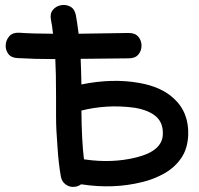

<svg xmlns="http://www.w3.org/2000/svg" viewBox="-20 -734 784 757"><path d="M278 2Q290 0 299 -7H303Q427 12 540 -16Q586 -27 626.5 -49.5Q667 -72 693 -108.5Q719 -145 722 -199Q726 -291 664 -347Q615 -392 529 -407Q423 -426 301 -401Q300 -459 298 -502Q461 -504 488 -504Q513 -504 525.5 -519Q538 -534 538 -554Q538 -574 525.5 -589Q513 -604 488 -604Q471 -604 290 -601Q285 -642 279 -675Q274 -699 257 -708Q240 -717 220.5 -713.5Q201 -710 188.5 -695Q176 -680 181 -655Q186 -632 189 -601Q110 -601 55 -605Q30 -606 17 -591.5Q4 -577 2.5 -557.5Q1 -538 12.5 -522Q24 -506 49 -505Q115 -501 198 -501Q201 -450 201 -353Q201 -305 201 -275Q201 -245 202.5 -218Q204 -191 207 -150Q211 -88 220 -38Q223 -18 240 -6Q257 6 278 2ZM317 -105Q314 -106 311 -106Q302 -179 301 -298Q347 -310 400.5 -313.5Q454 -317 512 -309Q569 -299 597 -273Q624 -248 622 -203Q619 -138 516 -113Q422 -90 317 -105Z"/></svg>

Font: Balsamiq Sans
Style: Regular
Weight: 400
Designer: Michael Angeles
Foundry: Balsamiq SRL
Version: Version 1.020; ttfautohint (v1.8.4.7-5d5b);gftools[0.9.26]